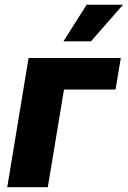

<svg xmlns="http://www.w3.org/2000/svg" viewBox="-20 -784 535 804"><path d="M485.8 -541 463.9 -409.2H248L180.2 0H10.3L99.6 -541ZM245.6 -610.8 342.8 -764.2H495.1L360.8 -610.8Z"/></svg>

Font: Inter 17pt ExtraBold
Style: Italic
Weight: 800
Italic angle: -9.3988°
Version: Version 4.001;git-66647c0bb